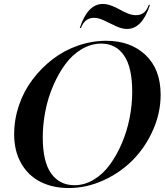

<svg xmlns="http://www.w3.org/2000/svg" viewBox="-20 -928 823 960"><path d="M324.2 12.2Q244.1 12.2 182.9 -18.6Q121.6 -49.3 86.2 -110.8Q50.8 -172.4 50.8 -256.8Q50.8 -330.6 74.7 -401.1Q98.6 -471.7 142.1 -529.5Q185.5 -587.4 242.4 -631.3Q299.3 -675.3 369.1 -699.7Q439 -724.1 511.2 -724.1Q632.8 -724.1 708 -652.8Q783.2 -581.5 783.2 -454.1Q783.2 -363.8 745.1 -277.8Q707 -191.9 644.5 -128.4Q582 -64.9 497.3 -26.4Q412.6 12.2 324.2 12.2ZM193.8 -241.2Q193.8 -118.7 236.1 -60.3Q278.3 -2 352.1 -2Q402.8 -2 449 -29.8Q495.1 -57.6 529.5 -105Q564 -152.3 589.6 -212.4Q615.2 -272.5 628.2 -338.6Q641.1 -404.8 641.1 -469.2Q641.1 -591.3 600.1 -650.6Q559.1 -710 486.8 -710Q435.1 -710 387.9 -681.9Q340.8 -653.8 306.2 -606.4Q271.5 -559.1 245.6 -498.8Q219.7 -438.5 206.8 -372.1Q193.8 -305.7 193.8 -241.2ZM378.9 -788.1H384.8Q403.8 -838.9 450.2 -838.9Q473.1 -838.9 501.7 -825Q530.3 -811 560.1 -797.1Q589.8 -783.2 615.2 -783.2Q690.9 -783.2 730 -903.8H724.1Q714.4 -876.5 698.7 -864.3Q683.1 -852.1 659.2 -852.1Q640.6 -852.1 618.7 -860.8Q596.7 -869.6 578.9 -880.1Q561 -890.6 537.8 -899.4Q514.6 -908.2 494.1 -908.2Q418 -908.2 378.9 -788.1Z"/></svg>

Font: Nyght Serif Medium Italic
Style: Regular
Weight: 500
Italic angle: -16°
Designer: Maksym Kobuzan
Version: Version 0.410;Glyphs 3.1.2 (3151)